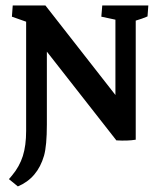

<svg xmlns="http://www.w3.org/2000/svg" viewBox="-20 -503 571 692"><path d="M44.4 168.9 12.2 142.6 23.4 129.4Q50.3 97.2 62.3 59.3Q74.2 21.5 74.2 -31.2V-424.8L22.9 -442.9L25.9 -483.4H143.6L396 -160.6V-432.1L345.2 -442.9L348.6 -483.4H514.6L511.7 -443.8Q492.7 -435.5 469.2 -428.7V0.5Q439.5 5.4 399.4 2.9L148.9 -316.9V-54.2Q148.9 22 138.7 58.1Q115.2 139.2 44.4 168.9Z"/></svg>

Font: Markazi Text SemiBold
Style: Regular
Weight: 600
Designer: Borna Izadpanah (Arabic designer), Fiona Ross (Arabic design director) and Florian Runge (Latin designer)
Foundry: Borna Izadpanah and Florian Runge
Version: Version 1.001; ttfautohint (v1.8.3)